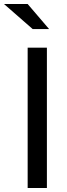

<svg xmlns="http://www.w3.org/2000/svg" viewBox="-57 -938 336 958"><path d="M0 0ZM81 0V-700H177V0ZM81 -918 188 -793H106L-37 -918Z"/></svg>

Font: Rosa Sans
Style: Regular
Weight: 400
Designer: Pentagram / MCKL
Foundry: Pentagram / MCKL
Version: Version 1.005;September 16, 2019;FontCreator 11.5.0.2425 64-